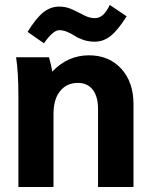

<svg xmlns="http://www.w3.org/2000/svg" viewBox="-20 -744 591 764"><path d="M43.9 -516.1H174.8Q183.6 -487.3 188 -459Q249.5 -523.9 334 -523.9Q413.6 -523.9 462.4 -470.7Q511.2 -417.5 511.2 -329.1V0H370.1V-310.1Q370.1 -359.9 349.1 -387Q328.1 -414.1 290 -414.1Q245.6 -414.1 219.2 -381.6Q192.9 -349.1 192.9 -291V0H53.2V-359.9Q53.2 -459 43.9 -516.1ZM154.8 -571.8 89.8 -617.2Q123.5 -671.9 152.3 -694.8Q181.2 -717.8 215.8 -717.8Q243.2 -717.8 267.8 -706.3Q292.5 -694.8 314.2 -683.3Q335.9 -671.9 356.9 -671.9Q375 -671.9 388.9 -683.8Q402.8 -695.8 417 -724.1L483.9 -679.2Q449.7 -624.5 420.7 -601.3Q391.6 -578.1 356.9 -578.1Q333 -578.1 311.8 -585.2Q290.5 -592.3 277.6 -601.1Q264.6 -609.9 248 -616.9Q231.4 -624 215.8 -624Q191.4 -624 154.8 -571.8Z"/></svg>

Font: LT Superior
Style: Bold
Weight: 400
Designer: Daniel Lyons
Foundry: LyonsType
Version: Version 1.000